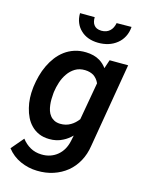

<svg xmlns="http://www.w3.org/2000/svg" viewBox="-139 -835 864 1127"><g transform="rotate(15 293.5 -271.5)"><path d="M51.8 -264.6 50.8 -254.4Q47.4 -225.1 48.8 -194.6Q50.3 -164.1 57.6 -135.3Q64.5 -106 77.4 -79.8Q90.3 -53.7 109.9 -34.2Q129.4 -14.2 156.5 -2.4Q183.6 9.3 218.8 9.8Q241.7 10.3 262.5 5.6Q283.2 1 302.2 -9.3Q315.9 -16.1 329.1 -25.9Q342.3 -35.6 354 -47.4L346.7 -12.7Q340.8 15.6 327.9 38.3Q314.9 61 295.9 76.7Q276.9 92.8 252.2 101.3Q227.5 109.9 198.2 108.9Q160.6 107.9 130.9 91.3Q101.1 74.7 78.6 45.4L14.6 120.6Q47.4 163.1 96.4 185.1Q145.5 207 198.2 208Q251.5 209.5 297.4 194.3Q343.3 179.2 379.4 149.9Q414.6 121.1 437.7 79.1Q460.9 37.1 468.8 -15.6L555.7 -528.3L442.9 -528.8L425.3 -476.1Q417 -487.8 406.5 -497.6Q396 -507.3 384.8 -514.6Q365.7 -526.4 343.8 -532Q321.8 -537.6 297.9 -538.1Q259.8 -539.1 227.8 -528.6Q195.8 -518.1 169.9 -499Q143.6 -479.5 123.5 -453.1Q103.5 -426.8 88.9 -396Q74.2 -365.2 65.2 -331.5Q56.2 -297.9 51.8 -264.6ZM174.3 -254.4 175.3 -264.6Q179.2 -293.9 189.2 -324.7Q199.2 -355.5 216.8 -380.4Q233.9 -405.3 259.5 -420.9Q285.2 -436.5 319.8 -435.5Q335.4 -435.1 348.4 -431.4Q361.3 -427.7 372.1 -421.4Q382.8 -414.1 391.6 -403.6Q400.4 -393.1 406.7 -378.9L366.2 -149.9Q356.4 -137.2 345.5 -127Q334.5 -116.7 321.8 -109.4Q308.1 -101.1 292 -96.9Q275.9 -92.8 257.3 -93.3Q236.3 -94.2 221.4 -102.1Q206.5 -109.9 196.8 -122.6Q187 -134.8 181.6 -150.9Q176.3 -167 174.3 -184.6Q171.9 -202.1 172.4 -220.2Q172.9 -238.3 174.3 -254.4ZM516.6 -751 426.3 -750Q423.3 -734.9 417.2 -722.4Q411.1 -710 401.4 -701.2Q391.6 -692.4 379.2 -688Q366.7 -683.6 351.1 -683.6Q334 -684.1 322.8 -689.2Q311.5 -694.3 304.7 -704.1Q298.3 -712.4 295.4 -724.6Q292.5 -736.8 293 -750.5L203.6 -751Q203.1 -718.3 214.1 -692.4Q225.1 -666.5 244.6 -648.9Q263.7 -630.4 290.5 -620.6Q317.4 -610.8 349.6 -610.4Q382.8 -609.9 411.9 -618.9Q440.9 -627.9 463.9 -646.5Q486.3 -664.1 500.2 -690.7Q514.2 -717.3 516.6 -751Z"/></g></svg>

Font: Roboto Mono SemiBold
Style: Italic
Weight: 600
Italic angle: -10°
Monospace: yes
Designer: Google
Version: Version 3.000